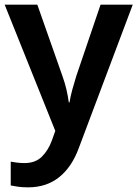

<svg xmlns="http://www.w3.org/2000/svg" viewBox="-20 -563 589 823"><path d="M0 -543H140L248 -236Q258 -208 264.5 -180.5Q271 -153 275 -124H278Q282 -150 290 -179Q298 -208 307 -237L411 -543H549L318 71Q288 153 233.5 196.5Q179 240 101 240Q76 240 58 237.5Q40 235 26 232V130Q37 132 52.5 134Q68 136 85 136Q132 136 159.5 108.5Q187 81 202 40L217 -2Z"/></svg>

Font: Noto Sans Sora Sompeng Semi
Style: Bold
Weight: 700
Designer: Monotype Design Team. David Williams.
Foundry: Monotype Imaging Inc.
Version: Version 2.101; ttfautohint (v1.8.4.7-5d5b)